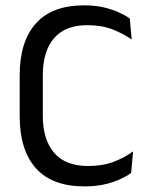

<svg xmlns="http://www.w3.org/2000/svg" viewBox="-20 -670 548 702"><path d="M289 11.5Q170.5 11.5 111.2 -55Q52 -121.5 52 -244V-395.5Q52 -518 111 -584.2Q170 -650.5 288 -650.5Q326 -650.5 357.2 -643.5Q388.5 -636.5 413 -625.5Q437.5 -614.5 454.5 -602.5L461.5 -525.5Q432 -546.5 392.2 -562.2Q352.5 -578 299 -578Q218.5 -578 177.5 -530.2Q136.5 -482.5 136.5 -394.5V-247Q136.5 -159.5 178 -111.2Q219.5 -63 302 -63Q355 -63 395.8 -78.5Q436.5 -94 466.5 -116.5L459.5 -37.5Q442.5 -25.5 417.5 -14Q392.5 -2.5 360.2 4.5Q328 11.5 289 11.5Z"/></svg>

Font: Anek Kannada Medium
Style: Regular
Weight: 400
Version: Version 1.003